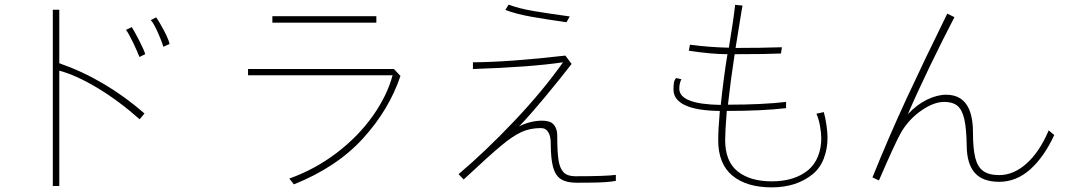

<svg xmlns="http://www.w3.org/2000/svg" viewBox="-20 -730 4640 829"><path d="M583 -215Q494 -294 402 -349.5Q310 -405 236 -425V73H208V-688H236V-457Q434 -388 604 -240ZM685 -528Q679 -551 661 -591Q643 -631 631 -643L654 -655Q667 -638 688 -598Q709 -558 712 -540ZM582 -484Q573 -508 554 -547.5Q535 -587 524 -601L549 -613Q560 -596 581.5 -554Q603 -512 607 -496Z M1605 -660V-632H1156V-660ZM1709 -402Q1660 -256 1547 -132Q1434 -8 1249 66L1229 41Q1341 1 1434.5 -70.5Q1528 -142 1590 -230Q1652 -318 1675 -405H1051V-432H1681Z M2426 -634Q2341 -646 2275.5 -657.5Q2210 -669 2162 -687L2176 -710Q2221 -693 2283 -682.5Q2345 -672 2440 -659ZM2639 51Q2602 58 2534 58.5Q2466 59 2470 59Q2426 59 2402 43.5Q2378 28 2368 -8.5Q2358 -45 2358 -111Q2358 -141 2347.5 -159Q2337 -177 2315 -177Q2269 -177 2231.5 -160Q2194 -143 2142 -99.5Q2090 -56 1982 45L1960 22Q2078 -78 2201.5 -208.5Q2325 -339 2411 -461Q2268 -440 2022 -432V-461Q2178 -462 2421 -490L2448 -454Q2403 -395 2333 -311Q2263 -227 2221 -184Q2241 -195 2268 -202Q2295 -209 2320 -209Q2334 -209 2346 -206Q2364 -203 2375 -186.5Q2386 -170 2386 -145Q2386 -75 2391.5 -39Q2397 -3 2413.5 14Q2430 31 2464 31Q2597 31 2639 25Z M3537 -246Q3544 -221 3548.5 -189.5Q3553 -158 3553 -134Q3553 -88 3537 -46Q3521 -4 3489 22Q3419 79 3312 79Q3204 79 3142.5 28.5Q3081 -22 3081 -125Q3081 -170 3088 -251Q2989 -252 2938.5 -275.5Q2888 -299 2888 -343Q2888 -360 2889.5 -371.5Q2891 -383 2899 -393L2922 -388Q2913 -370 2913 -347Q2913 -280 3092 -277Q3097 -326 3105 -387.5Q3113 -449 3121 -496Q3053 -496 2954 -511L2959 -537Q3042 -526 3127 -524Q3148 -650 3154 -709L3186 -706L3181 -678Q3162 -564 3156 -523Q3266 -523 3356 -526L3352 -499Q3289 -496 3152 -496Q3135 -385 3123 -278Q3272 -278 3374 -290V-263Q3270 -251 3118 -251Q3111 -162 3111 -126Q3111 -33 3165 10Q3219 53 3312 53Q3411 53 3470 4Q3498 -20 3512 -55.5Q3526 -91 3526 -133Q3526 -156 3520.5 -186.5Q3515 -217 3505 -239Z M4532 -147Q4488 -52 4428 1.5Q4368 55 4294 55Q4223 55 4189 16.5Q4155 -22 4154 -99Q4153 -175 4143.5 -216Q4134 -257 4113.5 -273.5Q4093 -290 4057 -290Q4012 -290 3958.5 -253Q3905 -216 3871 -159Q3845 -113 3775 49L3747 36Q3818 -140 3894 -304Q3970 -468 4070 -671L4101 -656Q4050 -558 3993.5 -441Q3937 -324 3900 -237Q3938 -278 3982 -299.5Q4026 -321 4065 -321Q4181 -321 4181 -158Q4181 -88 4191 -48.5Q4201 -9 4225.5 8.5Q4250 26 4294 26Q4357 26 4413 -24.5Q4469 -75 4508 -167Z"/></svg>

Font: LINE Seed Sans KR Thin
Style: Regular
Weight: 250
Designer: LINE BX Design & Sandoll Inc & Dalton Maag Ltd
Foundry: Sandoll Inc.
Version: Version 1.000